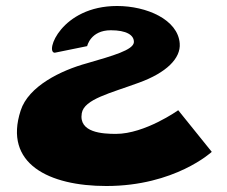

<svg xmlns="http://www.w3.org/2000/svg" viewBox="-20 -604 758 641"><path d="M371 -584C184 -584 129 -428 163 -428L271 -450C271 -450 282 -503 350 -503C402 -503 428 -487 427 -463C425 -437 357 -418 271 -393C183 -369 75 -316 49 -235C-9 -57 144 17 335 17C564 17 687 -97 687 -97L575 -236C575 -236 464 -157 367 -157C323 -157 242 -161 253 -226C261 -273 349 -293 444 -328C535 -361 584 -409 580 -459C574 -539 469 -584 371 -584Z"/></svg>

Font: Hussar Milosc
Style: Bold
Weight: 700
Foundry: Cannot Into Space Fonts
Version: Version 1.02